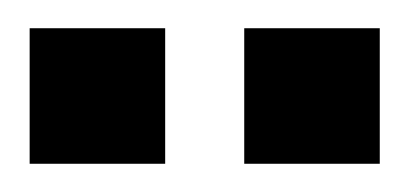

<svg xmlns="http://www.w3.org/2000/svg" viewBox="-20 -853 290 136"><path d="M97 -833V-737H1V-833ZM249 -833V-737H153V-833Z"/></svg>

Font: Bebas Neue
Style: Regular
Weight: 400
Designer: Ryoichi Tsunekawa
Foundry: Ryoichi Tsunekawa
Version: Version 1.300